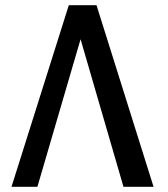

<svg xmlns="http://www.w3.org/2000/svg" viewBox="-20 -714 641 734"><path d="M24 0H123L288 -564L452 0H567L349 -694H243Z"/></svg>

Font: KpMath
Style: SansBold
Weight: 700
Version: Version 0.66